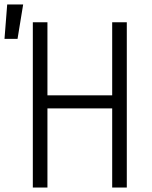

<svg xmlns="http://www.w3.org/2000/svg" viewBox="-55 -834 675 854"><path d="M91 0V-735H156V-410H444V-735H509V0H444V-352H156V0ZM-35 -661 -23 -814H48L23 -661Z"/></svg>

Font: Iosevka Aile Light
Style: Regular
Weight: 300
Designer: Belleve Invis
Foundry: Belleve Invis
Version: Version 27.3.5; ttfautohint (v1.8.4)